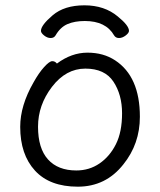

<svg xmlns="http://www.w3.org/2000/svg" viewBox="-20 -684 602 722"><path d="M134 -568Q134 -589 178 -626.5Q222 -664 297.5 -664Q373 -664 423 -622Q465 -588 465 -568Q465 -560 452.5 -550.5Q440 -541 427.5 -541Q415 -541 409 -551Q378 -605 299 -605Q261 -605 234 -593.5Q207 -582 189 -551Q183 -541 170.5 -541Q158 -541 146 -550.5Q134 -560 134 -568ZM194 -445Q249 -486 309 -486Q369 -486 413 -457Q506 -396 506 -245Q506 -143 444 -66Q378 18 272.5 18Q167 18 111.5 -42.5Q56 -103 56 -207Q56 -287 106 -374Q126 -410 146 -432Q166 -454 176.5 -454Q187 -454 194 -445ZM267 -43Q316 -43 354.5 -69.5Q393 -96 416 -142Q439 -188 439 -258Q439 -328 406.5 -377Q374 -426 301 -426Q228 -426 175.5 -357.5Q123 -289 123 -207.5Q123 -126 160.5 -84.5Q198 -43 267 -43Z"/></svg>

Font: Moon Stars Kai T
Style: Regular
Weight: 400
Designer: GuiWonder
Version: Version 1.101